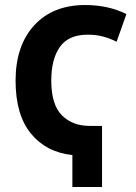

<svg xmlns="http://www.w3.org/2000/svg" viewBox="-20 -744 540 764"><path d="M386 0V-243H337Q268 -243 226 -285.5Q184 -328 184 -423Q184 -509 218.5 -557.5Q253 -606 329 -606Q363 -606 390.5 -598.5Q418 -591 444 -578L483 -688Q411 -724 319 -724Q190 -724 116 -643Q42 -562 42 -423Q42 -287 103 -212.5Q164 -138 268 -127V0Z"/></svg>

Font: Noto Sans Mono UI Condensed
Style: Bold
Weight: 700
Width: 3
Designer: Monotype Design team
Foundry: Monotype Imaging Inc.
Version: 1.000